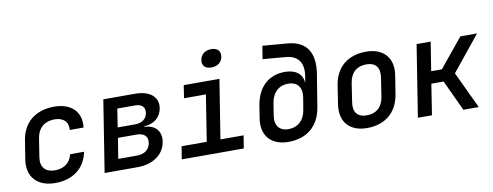

<svg xmlns="http://www.w3.org/2000/svg" viewBox="-65 -1112 3729 1451"><g transform="rotate(-10 1800.0 -386.0)"><path d="M261 10C398 10 491 -61 516 -185H409C394 -121 345 -85 276 -85C203 -85 164 -128 176 -203L199 -348C211 -422 263 -465 337 -465C405 -465 444 -429 438 -366H544C559 -484 483 -560 352 -560C208 -560 112 -482 91 -347L68 -203C48 -73 126 10 261 10Z M641 0H894C1013 0 1099 -61 1114 -156C1127 -236 1081 -289 997 -291L998 -296C1072 -298 1125 -342 1136 -410C1150 -495 1085 -550 970 -550H728ZM798 -322 820 -463H955C1007 -463 1034 -437 1027 -393C1020 -348 985 -322 932 -322ZM761 -87 786 -244H928C987 -244 1017 -215 1009 -166C1001 -116 963 -87 904 -87Z M1575 -645C1622 -645 1656 -671 1662 -713C1669 -755 1644 -782 1596 -782C1549 -782 1515 -755 1509 -713C1503 -671 1528 -645 1575 -645ZM1233 0H1709L1725 -98H1547L1619 -550H1345L1330 -452H1498L1442 -98H1249Z M2054 10C2194 9 2287 -70 2310 -207L2351 -459C2377 -620 2315 -712 2175 -724L1982 -740L1966 -640L2143 -625C2236 -617 2276 -557 2261 -459L2252 -406C2249 -476 2198 -516 2114 -516C1990 -516 1905 -438 1882 -302L1867 -207C1844 -74 1918 11 2054 10ZM2069 -85C1998 -85 1962 -131 1975 -207L1990 -302C2003 -378 2052 -424 2123 -424C2194 -424 2230 -378 2218 -302L2202 -207C2190 -131 2140 -85 2069 -85Z M2654 10C2794 10 2887 -68 2909 -203L2932 -348C2952 -476 2879 -560 2745 -560C2604 -560 2511 -482 2490 -347L2468 -203C2448 -74 2520 10 2654 10ZM2669 -85C2597 -85 2564 -126 2576 -203L2598 -347C2610 -424 2658 -465 2730 -465C2802 -465 2835 -424 2823 -347L2801 -203C2789 -126 2741 -85 2669 -85Z M3045 0H3153L3190 -236H3284L3394 0H3512L3379 -282L3596 -550H3468L3287 -329H3205L3240 -550H3132Z"/></g></svg>

Font: JetBrains Mono SemiBold
Style: Italic
Weight: 472
Italic angle: -9°
Monospace: yes
Designer: Philipp Nurullin, Konstantin Bulenkov
Foundry: JetBrains
Version: Version 2.305